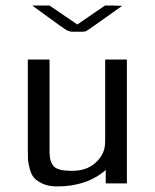

<svg xmlns="http://www.w3.org/2000/svg" viewBox="-20 -659 557 690"><path d="M96 -639H158L258 -571L357 -639H392L419 -638Q296 -550 289 -547Q284 -545 276 -545H240Q229 -545 216.5 -552.5Q204 -560 151 -599Q118 -623 96 -639ZM80 -122V-445H158V-110Q159 -75 174.5 -60Q190 -45 238 -45Q290 -45 321.5 -72.5Q353 -100 357 -136Q358 -146 358 -165V-445H436V0H360V-48Q292 11 185 11Q155 11 134 1.5Q113 -8 102.5 -20Q92 -32 86.5 -53.5Q81 -75 80.5 -87.5Q80 -100 80 -122Z"/></svg>

Font: CMU Sans Serif
Style: Medium
Weight: 500
Version: Version 0.7.0